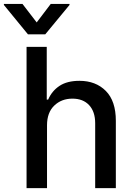

<svg xmlns="http://www.w3.org/2000/svg" viewBox="-86 -969 667 989"><path d="M156.2 -323.7V0H50.8V-727.5H154.8V-456.1H162.1Q181.2 -500.5 220.5 -526.6Q259.8 -552.7 323.2 -552.7Q407.2 -552.7 459 -500.7Q510.7 -448.7 510.7 -346.7V0H404.3V-334Q404.3 -394 373 -427.5Q341.8 -460.9 287.1 -460.9Q230.5 -460.9 193.4 -425Q156.2 -389.2 156.2 -323.7ZM29.8 -948.7 103 -853.5 175.3 -948.7H272V-943.4L147 -792H58.1L-65.9 -943.4V-948.7Z"/></svg>

Font: Inter Tight Medium
Style: Regular
Weight: 500
Designer: Rasmus Andersson
Foundry: rsms
Version: Version 3.004; ttfautohint (v1.8.4.7-5d5b)